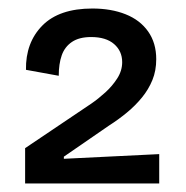

<svg xmlns="http://www.w3.org/2000/svg" viewBox="-20 -701 437 451"><path d="M39 -270V-353L195 -458Q211 -469 227.5 -484Q244 -499 255.5 -517Q267 -535 267 -555Q267 -581 248 -597.5Q229 -614 194 -614Q166 -614 149 -602.5Q132 -591 125 -571Q118 -551 118 -523L41 -537Q40 -601 79.5 -641Q119 -681 197 -681Q241 -681 275 -667.5Q309 -654 328 -627Q347 -600 347 -562Q347 -535 338 -513Q329 -491 313.5 -472Q298 -453 278 -436.5Q258 -420 236 -406L130 -333V-328L354 -339V-270Z"/></svg>

Font: Bricolage Grotesque 48pt Condensed ExtraBold
Style: Regular
Weight: 400
Version: Version 1.000;gftools[0.9.30]